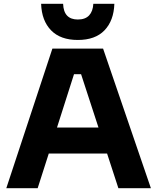

<svg xmlns="http://www.w3.org/2000/svg" viewBox="-20 -984 822 1004"><path d="M254 -730H519L769 0H599L540 -181H235L177 0H13ZM495 -317 404 -596H367L278 -317ZM195 -964H310Q313 -882 387 -882Q426 -882 446 -903.5Q466 -925 468 -964H578Q575 -876 526.5 -825.5Q478 -775 387 -775Q296 -775 247 -825.5Q198 -876 195 -964Z"/></svg>

Font: Sora-SIA
Style: Bold
Weight: 700
Designer: Jonathan Barnbrook, Julián Moncada
Foundry: Barnbrook Fonts
Version: Version 2.000